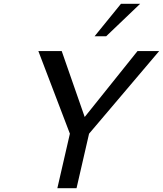

<svg xmlns="http://www.w3.org/2000/svg" viewBox="-20 -991 858 1011"><path d="M449 -287 383 0H282L348 -287L182 -722H305L426 -375L704 -722H818ZM539 -800H478L617 -971H718Z"/></svg>

Font: Perun
Style: Italic
Weight: 400
Italic angle: -12°
Foundry: Copyright (c) Stefan Peev, Context Ltd, 2016
Version: Version 1.027